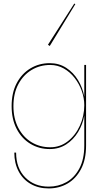

<svg xmlns="http://www.w3.org/2000/svg" viewBox="-20 -823 610 1073"><path d="M258 -566 248 -573 395 -803 401 -800ZM60 30H70Q70 117 121 168.5Q172 220 252 220Q306 220 351 195Q396 170 423.5 118.5Q451 67 451 -10V-177Q442 -127 416 -84.5Q390 -42 350 -16Q310 10 258 10Q198 10 149.5 -19.5Q101 -49 73 -103Q45 -157 45 -230Q45 -304 73 -357.5Q101 -411 149.5 -440.5Q198 -470 258 -470Q310 -470 350 -444Q390 -418 416 -375.5Q442 -333 451 -283V-460H461V-10Q461 69 432.5 122.5Q404 176 357 203Q310 230 252 230Q195 230 151.5 205Q108 180 84 134.5Q60 89 60 30ZM55 -230Q55 -160 82.5 -108Q110 -56 156.5 -28Q203 0 261 0Q316 0 359 -33.5Q402 -67 426.5 -121Q451 -175 451 -235Q451 -275 437 -314.5Q423 -354 397.5 -387Q372 -420 337 -440Q302 -460 261 -460Q203 -460 156.5 -432Q110 -404 82.5 -352.5Q55 -301 55 -230Z"/></svg>

Font: Jost* Hairline
Style: Regular
Weight: 100
Version: Version 3.7